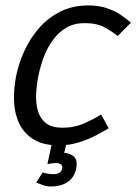

<svg xmlns="http://www.w3.org/2000/svg" viewBox="-20 -528 503 708"><path d="M196.7 8Q139.2 8 103.8 -14Q68.3 -36 50.8 -73Q33.3 -110 31.7 -156Q30 -202 40 -250Q50 -298 71.6 -344Q93.2 -390 126.2 -427Q159.3 -464 204.2 -486Q249.2 -508 306.7 -508L292.5 -442.8Q253.5 -442.8 225 -426.1Q196.5 -409.3 176 -381.7Q155.5 -354 142.3 -319.7Q129.2 -285.3 122 -250Q114.7 -214.7 113.2 -180.2Q111.7 -145.8 120.2 -117.8Q128.7 -89.7 150.2 -73.3Q171.8 -57 210.8 -57ZM195.7 8 209.8 -57Q255.3 -57 292.3 -73.9Q329.3 -90.8 352.8 -105.8L380.7 -55Q362.7 -44 334.3 -29Q306 -14 271 -3Q236 8 195.7 8ZM413.8 -395Q396.5 -410 366.8 -426.4Q337.2 -442.8 291.7 -442.8L305.8 -508Q346.2 -508 376.6 -497Q407 -486 428.3 -471.1Q449.7 -456.2 462.7 -444.2ZM185.5 73.3Q178.5 73.3 170.4 74.3Q162.3 75.3 154.8 77.3L171.5 0H224.8L216.8 36Q237 36 252.2 49.2Q267.3 62.5 260.8 95Q253.3 127.5 228.8 143.6Q204.2 159.7 167.2 159.7Q151.7 159.7 137.2 154.3Q122.8 149 113.5 145L137.8 107.3Q143.3 110.3 155.2 112.3Q167 114.3 176.5 114.3Q204.5 114.3 209.5 93.3Q212.5 73.3 185.5 73.3Z"/></svg>

Font: Epunda Sans Light
Style: Italic
Weight: 300
Italic angle: -12.0243°
Designer: Simon Atzbach
Foundry: typofactur
Version: Version 2.204